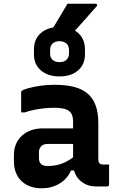

<svg xmlns="http://www.w3.org/2000/svg" viewBox="-20 -1005 640 1035"><path d="M301 -860Q344 -860 374.5 -845Q405 -830 421.5 -803.5Q438 -777 438 -740V-712Q438 -658 401 -625.5Q364 -593 301 -593Q238 -593 200.5 -625.5Q163 -658 163 -712V-740Q163 -777 180 -803.5Q197 -830 228 -845Q259 -860 301 -860ZM301 -783Q277 -783 263.5 -770.5Q250 -758 250 -734V-717Q250 -707 253 -698Q256 -689 263 -683Q269 -677 278.5 -673.5Q288 -670 301 -670Q325 -670 338.5 -683Q352 -696 352 -717V-734Q352 -745 349 -754Q346 -763 340 -769Q333 -775 323.5 -779Q314 -783 301 -783ZM344 -985Q382 -985 403.5 -985Q425 -985 444.5 -985Q464 -985 495 -985Q501 -985 503 -980.5Q505 -976 501 -971Q482 -950 468 -934Q454 -918 440.5 -902.5Q427 -887 409.5 -868Q392 -849 366 -820Q364 -818 359.5 -816Q355 -814 349 -814Q322 -814 304.5 -814Q287 -814 273 -814Q259 -814 242 -814Q260 -845 276.5 -872Q293 -899 309.5 -927Q326 -955 344 -985ZM510 -341Q510 -316 510 -292.5Q510 -269 510 -244.5Q510 -220 510 -195.5Q510 -171 510 -148Q510 -140 511.5 -134Q513 -128 517 -124Q520 -121 525.5 -119.5Q531 -118 538 -118Q541 -118 543.5 -118Q546 -118 549 -118H568Q568 -91 568 -64.5Q568 -38 568 -11Q568 -6 565 -3Q562 0 557 0Q552 0 532.5 0Q513 0 498 0Q470 0 448 -9Q426 -18 409 -34.5Q392 -51 383 -74Q374 -97 374 -126Q374 -157 374 -189Q374 -221 374 -252Q374 -269 374 -284.5Q374 -300 374 -316Q374 -332 374 -348Q374 -377 364 -393.5Q354 -410 331.5 -417Q309 -424 271 -424Q243 -424 216.5 -421Q190 -418 164.5 -413Q139 -408 113 -399H94Q94 -426 94 -453Q94 -480 94 -506Q94 -510 95 -512Q96 -514 97 -515Q103 -521 130.5 -529Q158 -537 196 -542.5Q234 -548 271 -548Q334 -548 379 -536.5Q424 -525 453 -500Q482 -475 496 -435.5Q510 -396 510 -341ZM190 -152Q190 -131 201.5 -120.5Q213 -110 237 -110Q264 -110 290 -116Q316 -122 341.5 -136Q367 -150 393 -172V-86H363Q350 -56 326.5 -34.5Q303 -13 272 -1.5Q241 10 204 10Q158 10 124.5 -8Q91 -26 73 -58.5Q55 -91 55 -134V-169Q55 -202 66 -228Q77 -254 97.5 -273Q118 -292 147 -302.5Q176 -313 212 -313Q247 -313 280.5 -313Q314 -313 344.5 -313Q375 -313 402 -313Q411 -313 415.5 -297Q420 -281 421 -261.5Q422 -242 422 -229Q390 -229 360 -229Q330 -229 299.5 -229Q269 -229 237 -229Q225 -229 216.5 -226Q208 -223 202 -217Q197 -211 193.5 -203.5Q190 -196 190 -187Z"/></svg>

Font: Recursive
Style: Bold
Weight: 700
Version: Version 1.085